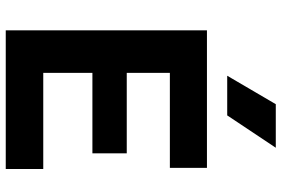

<svg xmlns="http://www.w3.org/2000/svg" viewBox="-176 -804 980 668"><g transform="rotate(90 314.0 -470.0)"><path d="M85.5 0V-700H564V-571H233.5V-421H513.5V-301.5H233.5V-130.5H568V0ZM243.5 -770.5 342.5 -939.5H494L381.5 -770.5Z"/></g></svg>

Font: Geologica Cursive SemiBold
Style: Regular
Weight: 600
Designer: Sindre Bremnes, Frode Helland
Foundry: Monokrom Skriftforlag AS
Version: Version 1.010;gftools[0.9.28]